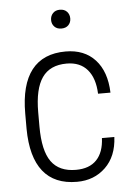

<svg xmlns="http://www.w3.org/2000/svg" viewBox="-52 -754 559 804"><g transform="rotate(-5 227.0 -352.0)"><path d="M239.3 -40.5Q295.9 -40.5 326.2 -72.3Q356.4 -104 358.9 -163.6H411.1Q407.2 -82.5 359.4 -36.4Q311.5 9.8 239.3 9.8Q145 9.8 96.9 -50.5Q48.8 -110.8 47.9 -229.5V-293.9Q47.9 -415 95.9 -476.6Q144 -538.1 238.8 -538.1Q317.4 -538.1 362.8 -488.5Q408.2 -439 411.1 -350.1H358.9Q356.4 -415.5 325.7 -451.4Q294.9 -487.3 238.8 -487.3Q168.5 -487.3 135.5 -439.9Q102.5 -392.6 102.5 -294.4V-234.4Q102.5 -132.8 135.7 -86.7Q168.9 -40.5 239.3 -40.5ZM189.9 -674.3Q189.9 -691.4 200.7 -702.9Q211.4 -714.4 230 -714.4Q249 -714.4 259.8 -702.9Q270.5 -691.4 270.5 -674.3Q270.5 -657.7 259.8 -646.5Q249 -635.3 230 -635.3Q211.4 -635.3 200.7 -646.5Q189.9 -657.7 189.9 -674.3Z"/></g></svg>

Font: Roboto Condensed Light
Style: Regular
Weight: 300
Designer: Google
Version: Version 2.134; 2016